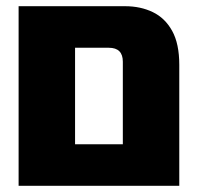

<svg xmlns="http://www.w3.org/2000/svg" viewBox="-20 -599 638 619"><path d="M40 0V-579H383Q433 -579 472.5 -560Q512 -541 535 -499.5Q558 -458 558 -390V0ZM331 -445H222V-134H376V-400Q376 -445 331 -445Z"/></svg>

Font: Assistant ExtraBold
Style: Regular
Weight: 800
Designer: Hebrew By Ben Nathan, Latin by Paul Hunt
Version: Version 3.000